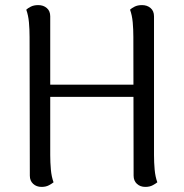

<svg xmlns="http://www.w3.org/2000/svg" viewBox="-20 -722 720 753"><path d="M177 -114Q177 -85 179.5 -57Q182 -29 190 -7Q184 -2 172 4.5Q160 11 143 11Q123 11 110 -1Q97 -13 97 -33L96 -577Q96 -607 93.5 -634.5Q91 -662 83 -684Q89 -690 101 -696Q113 -702 130 -702Q150 -702 163.5 -690.5Q177 -679 177 -658ZM584 -114Q584 -85 586.5 -57Q589 -29 597 -7Q591 -2 579 4.5Q567 11 550 11Q530 11 517 -1Q504 -13 504 -33L503 -577Q503 -607 500.5 -634.5Q498 -662 490 -684Q496 -690 508 -696Q520 -702 537 -702Q557 -702 570.5 -690.5Q584 -679 584 -658ZM148 -390H531V-342H148Z"/></svg>

Font: Arima
Style: Regular
Weight: 400
Designer: Joana Correia and Natanael Gama
Foundry: NDISCOVER
Version: Version 1.101;gftools[0.9.23]